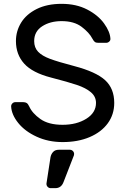

<svg xmlns="http://www.w3.org/2000/svg" viewBox="-20 -730 658 1000"><path d="M38 0ZM533 -507H492Q480 -507 474 -511.5Q468 -516 461 -529Q445 -560 405.5 -590Q366 -620 301 -620Q241 -620 199.5 -593Q158 -566 158 -516Q158 -482 178.5 -460.5Q199 -439 240.5 -423.5Q282 -408 366 -386Q480 -356 527.5 -312.5Q575 -269 575 -194Q575 -134 541.5 -88Q508 -42 447 -16Q386 10 306 10Q232 10 171 -18Q110 -46 75 -89.5Q40 -133 38 -176Q38 -185 44.5 -191.5Q51 -198 60 -198H101Q112 -198 119 -193.5Q126 -189 132 -176Q148 -140 190.5 -110Q233 -80 306 -80Q379 -80 429.5 -111.5Q480 -143 480 -194Q480 -227 453.5 -249.5Q427 -272 381 -287.5Q335 -303 246 -326Q149 -351 106 -398.5Q63 -446 63 -516Q63 -568 90 -612Q117 -656 171 -683Q225 -710 301 -710Q377 -710 434 -680.5Q491 -651 522 -608Q553 -565 555 -529Q556 -520 549 -513.5Q542 -507 533 -507ZM286 50H344Q353 50 359.5 56.5Q366 63 366 72Q366 76 365 79L311 218Q299 250 268 250H244Q235 250 228.5 243.5Q222 237 222 228V226L243 89Q246 73 256.5 61.5Q267 50 286 50Z"/></svg>

Font: Hezaedrus
Style: Regular
Weight: 400
Designer: Hubert & Fischer
Foundry: Hubert & Fischer
Version: Version 1.10;September 3, 2019;FontCreator 11.5.0.2425 64-bi